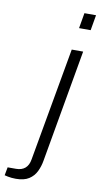

<svg xmlns="http://www.w3.org/2000/svg" viewBox="-206 -767 521 994"><g transform="rotate(10 54.0 -270.0)"><path d="M140 -642 154 -723H215L201 -642ZM-47 183Q-58 183 -69 182Q-80 181 -89.5 179Q-99 177 -107 175L-99 132H-55Q-25 132 -7 116.5Q11 101 16 70L122 -526H182L78 66Q73 96 60 123Q47 150 21.5 166.5Q-4 183 -47 183Z"/></g></svg>

Font: Archivo SemiExpanded ExtraLight
Style: Italic
Weight: 250
Width: 6
Italic angle: -10°
Designer: Hector Gatti
Foundry: Omnibus-Type
Version: Version 2.001